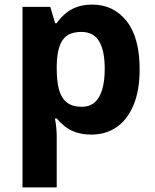

<svg xmlns="http://www.w3.org/2000/svg" viewBox="-20 -576 673 836"><path d="M382 -556Q474 -556 531 -484.5Q588 -413 588 -274Q588 -181 561 -117.5Q534 -54 487 -22Q440 10 378 10Q339 10 310.5 0Q282 -10 262 -26Q242 -42 227 -60H219Q223 -41 225 -20.5Q227 0 227 20V240H78V-546H199L220 -475H227Q242 -497 263 -515.5Q284 -534 313.5 -545Q343 -556 382 -556ZM334 -437Q295 -437 272 -421Q249 -405 238.5 -372.5Q228 -340 227 -291V-275Q227 -222 237 -185.5Q247 -149 271 -130Q295 -111 336 -111Q370 -111 392 -130Q414 -149 425 -186Q436 -223 436 -276Q436 -356 411.5 -396.5Q387 -437 334 -437Z"/></svg>

Font: Noto Sans Myanmar
Style: Regular
Weight: 400
Designer: Monotype Design Team
Foundry: Monotype Imaging Inc.
Version: Version 2.107